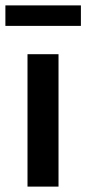

<svg xmlns="http://www.w3.org/2000/svg" viewBox="-29 -692 320 712"><path d="M73 0V-491H188V0ZM-9 -596V-672H271V-596Z"/></svg>

Font: TT Toshiba Sans Medium
Style: Regular
Weight: 500
Designer: Paul D. Hunt
Foundry: Toshiba Corporation
Version: Version 2.020;PS 2.000;hotconv 1.0.86;makeotf.lib2.5.63406